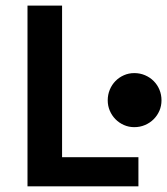

<svg xmlns="http://www.w3.org/2000/svg" viewBox="-20 -658 590 678"><path d="M77.1 0V-638.2H199.2V-103H468.8V0ZM454.1 -399.9Q474.6 -399.9 492.2 -392.3Q509.8 -384.8 522.7 -371.8Q535.6 -358.9 543 -341.3Q550.3 -323.7 550.3 -303.7Q550.3 -284.2 543 -267.1Q535.6 -250 522.7 -237.1Q509.8 -224.1 492.2 -216.6Q474.6 -209 454.1 -209Q434.6 -209 417.5 -216.6Q400.4 -224.1 387.7 -237.1Q375 -250 367.7 -267.1Q360.4 -284.2 360.4 -303.7Q360.4 -323.7 367.7 -341.3Q375 -358.9 387.7 -371.8Q400.4 -384.8 417.5 -392.3Q434.6 -399.9 454.1 -399.9Z"/></svg>

Font: Code New Roman
Style: Bold
Weight: 700
Monospace: yes
Designer: Sam Radian
Foundry: Code New Roman
Version: Version 1.508 October 19, 2014